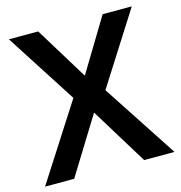

<svg xmlns="http://www.w3.org/2000/svg" viewBox="-106 -809 850 904"><g transform="rotate(-15 319.0 -357.0)"><path d="M634 0H486L316 -277L145 0H3L240 -369L18 -714H161L319 -456L475 -714H617L395 -365Z"/></g></svg>

Font: Noto Sans Canadian Aboriginal SemiBold
Style: Regular
Weight: 600
Designer: Monotype Design Team, Typotheque's Kevin King
Foundry: Monotype Imaging Inc.
Version: Version 2.004; ttfautohint (v1.8.4.7-5d5b)